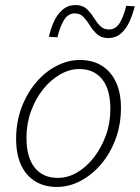

<svg xmlns="http://www.w3.org/2000/svg" viewBox="-20 -730 555 762"><path d="M206 12Q156 12 119.5 -10.5Q83 -33 63.5 -75.5Q44 -118 44 -178Q44 -246 65.5 -303Q87 -360 123 -402.5Q159 -445 204.5 -468.5Q250 -492 297 -492Q347 -492 383.5 -469.5Q420 -447 440 -404.5Q460 -362 460 -302Q460 -235 438.5 -177.5Q417 -120 381 -78Q345 -36 299.5 -12Q254 12 206 12ZM210 -24Q249 -24 286 -45.5Q323 -67 352.5 -105Q382 -143 400 -192Q418 -241 418 -297Q418 -375 385.5 -415.5Q353 -456 294 -456Q256 -456 218.5 -434.5Q181 -413 151 -375.5Q121 -338 103 -288.5Q85 -239 85 -184Q85 -106 117.5 -65Q150 -24 210 -24ZM409 -579Q382 -579 365.5 -594Q349 -609 337.5 -628Q326 -647 312 -662Q298 -677 277 -677Q250 -677 233.5 -649.5Q217 -622 208 -582L174 -584Q181 -616 194 -644.5Q207 -673 228.5 -691.5Q250 -710 280 -710Q307 -710 323.5 -695Q340 -680 351.5 -661Q363 -642 377 -627.5Q391 -613 412 -613Q440 -613 456 -640.5Q472 -668 481 -707L515 -705Q507 -674 494.5 -645.5Q482 -617 461 -598Q440 -579 409 -579Z"/></svg>

Font: Source Sans 3 Light
Style: Italic
Weight: 300
Italic angle: -11°
Designer: Paul D. Hunt
Foundry: Adobe
Version: Version 3.046;hotconv 1.0.118;makeotfexe 2.5.65603